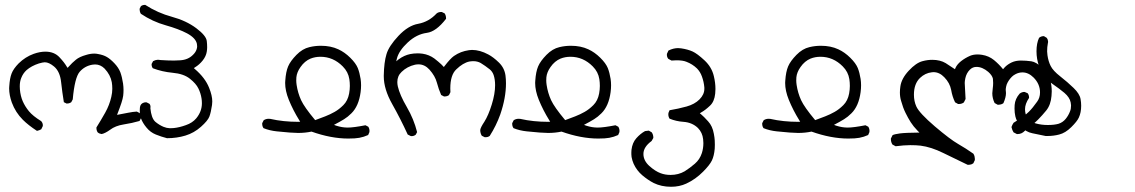

<svg xmlns="http://www.w3.org/2000/svg" viewBox="-20 -439 4540 768"><path d="M543.9 28.8Q543.9 19.5 538.6 13.2L527.3 7.3Q510.7 8.3 494.1 11.7Q477.5 15.1 448.2 20.5Q460 -9.8 465.6 -27.1Q471.2 -44.4 472.7 -55.7Q474.1 -66.9 474.1 -79.1Q474.1 -91.3 472.2 -105Q468.3 -130.9 461.4 -149.9Q454.1 -168.5 438 -185.5Q421.9 -202.6 407.7 -210.9Q394 -219.2 371.6 -223.1Q364.7 -224.6 356.9 -224.6Q341.3 -224.6 324.2 -219.2Q297.9 -211.9 283.7 -200.2Q268.6 -188 254.4 -171.9L250.5 -167.5L247.1 -172.4Q236.8 -189.9 218.3 -209.5Q197.3 -232.4 161.6 -232.4Q139.6 -232.4 114.7 -223.6Q81.1 -211.4 54.7 -185.5Q33.7 -164.1 26.4 -145Q19 -126 17.1 -94.2Q16.6 -90.3 16.6 -85.9Q16.6 -58.6 27.3 -28.8Q42 10.7 71.3 40Q93.3 62 127.9 84.5Q137.2 82.5 145 78.1L150.9 65.9Q151.4 64.5 151.4 62.5Q151.4 52.7 144.5 45.4Q111.3 24.9 95.7 5.9Q80.1 -13.2 71 -33.9Q62 -54.7 59.6 -81.1Q59.1 -87.9 59.1 -93.8Q59.1 -112.8 64.9 -127Q72.3 -146 86.4 -158.7Q105.5 -175.3 135.3 -185.1Q151.9 -189.9 159.2 -189.9Q175.8 -189.9 196.3 -172.9Q220.2 -152.8 224.6 -109.4Q229 -69.3 235.4 -30.3L246.1 -24.9Q247.1 -24.9 248 -24.9Q257.8 -24.9 265.1 -30.3L271 -41.5Q278.8 -128.9 298.8 -151.9Q318.8 -174.8 349.1 -180.2Q355 -181.2 360.4 -181.2Q381.8 -181.2 398.4 -164.6Q421.9 -139.6 427.2 -109.9Q429.2 -98.1 429.2 -83.5Q429.2 -68.8 425.3 -51.8Q418 -19 400.9 11.5Q383.8 42 365.7 70.8Q365.7 71.8 365.7 74Q365.7 76.2 366.2 79.1Q367.2 85.9 371.1 90.8Q377.9 96.2 386.7 97.2Q400.9 94.2 420.4 80.1Q441.4 64 474.6 58.8Q507.8 53.7 538.1 44.9L543.5 34.7Q543.9 31.7 543.9 28.8Z M539.1 2.4Q539.1 20 543.9 34.7Q550.8 53.2 566.4 71.8Q581.5 90.3 603.3 99.1Q625 107.9 647.9 113.8Q687 113.8 721.7 103.3Q756.3 92.8 783.9 68.1Q811.5 43.5 817.6 27.1Q823.7 10.7 828.1 -19Q829.1 -25.4 829.1 -33.2Q829.1 -56.6 816.4 -87.9Q800.8 -127.4 759.8 -162.6L755.4 -166.5L760.3 -169.9Q777.3 -180.2 790.8 -197Q804.2 -213.9 807.1 -232.4Q808.6 -242.2 808.6 -249.5Q808.6 -263.2 807.1 -274.9Q804.7 -296.4 765.1 -326.2Q724.6 -356.4 667.7 -371.8Q610.8 -387.2 561 -419.4Q560.1 -419.4 559.6 -419.4Q549.8 -419.4 543.5 -414.1L538.6 -404.3Q538.6 -402.8 538.6 -400.1Q538.6 -397.5 539.6 -393.1Q540.5 -388.7 543.5 -383.8Q590.3 -352.5 642.6 -337.9Q694.8 -323.2 728 -305.7Q762.7 -287.1 767.6 -263.7Q768.6 -259.3 768.6 -253.4Q768.6 -247.6 766.1 -240.7Q762.2 -229.5 752 -219.7Q732.4 -199.7 700.7 -197.8Q688 -196.8 675.8 -196.8Q651.4 -196.8 623.5 -198.7Q623.5 -198.7 623 -198.7Q617.7 -199.7 615 -199.7Q612.3 -199.7 609.1 -199.7Q606 -199.7 601.3 -198.2Q596.7 -196.8 592.3 -194.3L586.4 -183.1Q586.4 -182.6 586.4 -181.6Q586.4 -172.4 591.3 -166Q628.4 -151.9 670.4 -147.9Q714.8 -144 739.7 -124Q764.2 -104.5 773.4 -85.4Q782.7 -66.9 786.1 -45.4Q787.6 -36.6 787.6 -25.9Q787.6 6.8 765.1 34.2Q749.5 52.7 723.6 61.5Q698.2 70.8 675.3 73.2Q668.9 73.7 665.3 73.7Q661.6 73.7 657.5 73.7Q653.3 73.7 646.7 72.3Q640.1 70.8 634.3 68.4Q617.7 61.5 602.1 48.8L599.6 46.4Q585.4 32.2 581.5 -5.9Q582 -8.8 582 -11.2Q582 -19 577.6 -23.9L565.9 -29.8Q565.4 -29.8 562.3 -29.8Q559.1 -29.8 554.7 -28.3Q541 -23.9 539.6 -8.3Q539.1 -2.9 539.1 2.4Z M1441.9 62Q1394 71.3 1371.1 71.3Q1348.6 71.3 1325.7 64L1315.9 60.5Q1341.8 46.9 1356.4 37.8Q1371.1 28.8 1385.7 14.2Q1415 -14.6 1422.4 -70.3Q1424.3 -84.5 1424.3 -97.7Q1424.3 -110.8 1422.4 -123.5Q1418.5 -148.4 1411.1 -167Q1403.3 -186 1381.1 -208Q1358.9 -230 1333.5 -241.7Q1303.2 -255.9 1263.7 -255.9Q1240.2 -255.9 1217.8 -250.5Q1189.9 -244.1 1165.8 -219.5Q1141.6 -194.8 1132.6 -173.6Q1123.5 -152.3 1121.1 -116.2Q1120.6 -111.8 1120.6 -107.4Q1120.6 -75.7 1135.3 -39.6Q1152.3 2 1176.8 41.5L1180.7 48.3H1172.9Q1112.8 48.3 1061.5 36.6Q1058.1 36.1 1054.7 36.1Q1043.5 36.1 1034.7 42L1028.8 53.7Q1028.8 54.7 1028.8 56.2Q1028.8 66.4 1034.2 73.7Q1058.6 83.5 1086.9 86.4Q1147.9 92.8 1172.4 92.8Q1200.2 92.8 1226.1 87.4Q1304.2 115.2 1373 115.2Q1401.4 115.2 1417 112.3Q1435.5 108.9 1452.6 101.1L1457.5 89.8Q1458 86.9 1458 85Q1458 75.2 1453.1 67.9ZM1166.5 -99.1Q1165 -109.4 1165 -116.7Q1165 -124 1165.5 -129.9Q1167.5 -150.4 1182.1 -170.9Q1198.7 -194.8 1222.2 -204.6Q1240.7 -211.9 1261.7 -211.9Q1313 -211.9 1351.1 -173.3Q1373 -151.4 1377.4 -122.1Q1379.4 -109.4 1379.4 -95.2Q1379.4 -81.1 1376.5 -64.9Q1371.1 -36.1 1353.5 -18.6Q1336.4 -1.5 1318.6 8.5Q1300.8 18.6 1280.8 26.4L1240.7 41.5Q1197.3 -10.3 1184.3 -38.6Q1171.4 -66.9 1166.5 -99.1Z M1921.4 109.9Q1932.6 109.9 1939 104.5Q1964.8 64 1981 19Q2003.9 -47.4 2003.9 -105.5Q2003.9 -122.1 2002 -136.7Q1998 -167 1975.8 -188.7Q1953.6 -210.4 1933.1 -221.2Q1899.4 -239.3 1868.2 -239.3Q1861.8 -239.3 1856 -238.3Q1838.9 -235.8 1824.2 -230.2Q1809.6 -224.6 1795.4 -214.8Q1781.2 -204.6 1758.3 -174.8L1755.4 -170.9Q1749.5 -176.8 1745.6 -181.2Q1734.9 -191.4 1717.3 -205.1Q1696.3 -220.2 1670.9 -224.1Q1659.7 -225.6 1651.4 -225.6Q1634.8 -225.6 1620.6 -222.7Q1596.7 -217.8 1574.7 -201.7L1564.9 -193.8L1567.9 -206.1Q1576.2 -236.8 1611.3 -269.5Q1646.5 -302.2 1687.5 -307.6Q1724.6 -312.5 1764.2 -363.8Q1764.2 -364.7 1764.2 -365.7Q1764.2 -376.5 1758.8 -385.3L1747.1 -391.1Q1746.1 -391.1 1744.6 -391.1Q1733.9 -391.1 1726.6 -385.3Q1695.3 -351.6 1652.8 -343.8Q1612.8 -336.9 1574 -295.7Q1535.2 -254.4 1525.9 -222.2Q1516.1 -189.9 1515.1 -136.7Q1515.1 -135.3 1515.1 -133.8Q1515.1 -82.5 1548.8 -22.7Q1582.5 37.1 1610.8 99.1L1622.6 105Q1624.5 105.5 1626.5 105.5Q1636.2 105.5 1643.1 99.6L1648.4 89.4Q1635.3 37.1 1607.2 -11Q1579.1 -59.1 1571.3 -93.3Q1569.3 -102.5 1569.3 -110.8Q1569.3 -135.3 1586.4 -151.4Q1608.4 -172.9 1640.1 -180.2Q1647.5 -181.6 1654.3 -181.6Q1678.7 -181.6 1697.8 -160.6Q1720.7 -134.8 1727.5 -108.6Q1734.4 -82.5 1744.6 -59.1L1755.9 -53.2Q1756.8 -53.2 1758.3 -53.2Q1768.6 -53.2 1775.9 -58.6L1781.7 -70.3Q1781.2 -78.1 1781.2 -85.4Q1781.2 -139.2 1805.2 -161.6Q1832 -187.5 1857.4 -192.9Q1865.7 -194.3 1873.5 -194.3Q1889.6 -194.3 1902.8 -187Q1920.4 -176.3 1939 -161.6Q1949.7 -152.8 1954.6 -138.7Q1960.4 -121.1 1960.4 -98.1Q1960.4 -64 1947 -20.8Q1933.6 22.5 1917.5 47.9Q1901.9 71.3 1900.9 81.1Q1900.9 93.8 1907.2 104L1918.9 109.9Q1920.4 109.9 1921.4 109.9Z M2441.9 62Q2394 71.3 2371.1 71.3Q2348.6 71.3 2325.7 64L2315.9 60.5Q2341.8 46.9 2356.4 37.8Q2371.1 28.8 2385.7 14.2Q2415 -14.6 2422.4 -70.3Q2424.3 -84.5 2424.3 -97.7Q2424.3 -110.8 2422.4 -123.5Q2418.5 -148.4 2411.1 -167Q2403.3 -186 2381.1 -208Q2358.9 -230 2333.5 -241.7Q2303.2 -255.9 2263.7 -255.9Q2240.2 -255.9 2217.8 -250.5Q2189.9 -244.1 2165.8 -219.5Q2141.6 -194.8 2132.6 -173.6Q2123.5 -152.3 2121.1 -116.2Q2120.6 -111.8 2120.6 -107.4Q2120.6 -75.7 2135.3 -39.6Q2152.3 2 2176.8 41.5L2180.7 48.3H2172.9Q2112.8 48.3 2061.5 36.6Q2058.1 36.1 2054.7 36.1Q2043.5 36.1 2034.7 42L2028.8 53.7Q2028.8 54.7 2028.8 56.2Q2028.8 66.4 2034.2 73.7Q2058.6 83.5 2086.9 86.4Q2147.9 92.8 2172.4 92.8Q2200.2 92.8 2226.1 87.4Q2304.2 115.2 2373 115.2Q2401.4 115.2 2417 112.3Q2435.5 108.9 2452.6 101.1L2457.5 89.8Q2458 86.9 2458 85Q2458 75.2 2453.1 67.9ZM2166.5 -99.1Q2165 -109.4 2165 -116.7Q2165 -124 2165.5 -129.9Q2167.5 -150.4 2182.1 -170.9Q2198.7 -194.8 2222.2 -204.6Q2240.7 -211.9 2261.7 -211.9Q2313 -211.9 2351.1 -173.3Q2373 -151.4 2377.4 -122.1Q2379.4 -109.4 2379.4 -95.2Q2379.4 -81.1 2376.5 -64.9Q2371.1 -36.1 2353.5 -18.6Q2336.4 -1.5 2318.6 8.5Q2300.8 18.6 2280.8 26.4L2240.7 41.5Q2197.3 -10.3 2184.3 -38.6Q2171.4 -66.9 2166.5 -99.1Z M2664.1 308.1Q2697.8 308.1 2725.1 295.4Q2762.2 278.3 2792.5 247.6Q2818.8 221.2 2827.6 202.9Q2836.4 184.6 2838.9 155.8Q2839.4 147.5 2839.4 140.1Q2839.4 132.8 2838.9 122.3Q2838.4 111.8 2835.4 96.2Q2830.1 65.4 2812.5 46.4Q2794.9 26.9 2784.2 18.1L2779.3 14.2L2784.7 10.7Q2801.3 1.5 2819.8 -16.1Q2837.4 -32.2 2840.8 -64.5Q2841.8 -73.7 2841.8 -83Q2841.8 -107.9 2835.4 -134.3Q2827.1 -170.4 2798.1 -197.5Q2769 -224.6 2750 -233.2Q2731 -241.7 2704.6 -245.6Q2698.7 -246.6 2692.4 -246.6Q2673.3 -246.6 2653.8 -236.8L2647.9 -224.1Q2647.5 -222.2 2647.5 -220.2Q2647.5 -210.4 2653.3 -203.6L2666 -196.8Q2676.8 -197.8 2686 -197.8Q2711.4 -197.8 2725.6 -191.9Q2750 -182.6 2768.1 -165Q2781.2 -151.4 2787.6 -133.3Q2795.4 -112.3 2797.4 -88.9Q2797.4 -86.4 2797.4 -84Q2797.4 -61 2778.1 -41.5Q2758.8 -22 2726.1 -12.9Q2693.4 -3.9 2658.2 2L2653.8 12.7Q2653.3 15.6 2653.3 18.6Q2653.3 27.8 2658.2 35.6Q2684.6 46.4 2713.4 48.3Q2749 50.8 2772 73.2Q2789.6 91.3 2792.5 117.7Q2793.5 125.5 2793.5 133.3Q2793.5 153.8 2787.6 172.9Q2779.3 198.7 2759.5 215.8Q2739.7 232.9 2718.8 246.1Q2693.8 260.7 2662.1 260.7Q2640.6 260.7 2622.6 253.9Q2601.1 246.1 2577.6 225.1Q2553.7 203.6 2553.7 176.8Q2553.7 148.9 2586.4 125L2593.3 112.8Q2593.3 112.3 2593.3 111.3Q2593.3 99.6 2586.9 90.3L2575.2 83.5L2560.1 85.4Q2541.5 95.7 2525.4 113.8Q2509.3 131.8 2505.9 160.6Q2505.4 167 2505.4 170.4Q2505.4 173.8 2505.4 178Q2505.4 182.1 2506.3 189Q2508.8 203.1 2514.6 216.3Q2526.9 243.2 2549.3 262.2Q2571.8 281.2 2594.7 293Q2625.5 308.1 2664.1 308.1Z M3441.9 62Q3394 71.3 3371.1 71.3Q3348.6 71.3 3325.7 64L3315.9 60.5Q3341.8 46.9 3356.4 37.8Q3371.1 28.8 3385.7 14.2Q3415 -14.6 3422.4 -70.3Q3424.3 -84.5 3424.3 -97.7Q3424.3 -110.8 3422.4 -123.5Q3418.5 -148.4 3411.1 -167Q3403.3 -186 3381.1 -208Q3358.9 -230 3333.5 -241.7Q3303.2 -255.9 3263.7 -255.9Q3240.2 -255.9 3217.8 -250.5Q3189.9 -244.1 3165.8 -219.5Q3141.6 -194.8 3132.6 -173.6Q3123.5 -152.3 3121.1 -116.2Q3120.6 -111.8 3120.6 -107.4Q3120.6 -75.7 3135.3 -39.6Q3152.3 2 3176.8 41.5L3180.7 48.3H3172.9Q3112.8 48.3 3061.5 36.6Q3058.1 36.1 3054.7 36.1Q3043.5 36.1 3034.7 42L3028.8 53.7Q3028.8 54.7 3028.8 56.2Q3028.8 66.4 3034.2 73.7Q3058.6 83.5 3086.9 86.4Q3147.9 92.8 3172.4 92.8Q3200.2 92.8 3226.1 87.4Q3304.2 115.2 3373 115.2Q3401.4 115.2 3417 112.3Q3435.5 108.9 3452.6 101.1L3457.5 89.8Q3458 86.9 3458 85Q3458 75.2 3453.1 67.9ZM3166.5 -99.1Q3165 -109.4 3165 -116.7Q3165 -124 3165.5 -129.9Q3167.5 -150.4 3182.1 -170.9Q3198.7 -194.8 3222.2 -204.6Q3240.7 -211.9 3261.7 -211.9Q3313 -211.9 3351.1 -173.3Q3373 -151.4 3377.4 -122.1Q3379.4 -109.4 3379.4 -95.2Q3379.4 -81.1 3376.5 -64.9Q3371.1 -36.1 3353.5 -18.6Q3336.4 -1.5 3318.6 8.5Q3300.8 18.6 3280.8 26.4L3240.7 41.5Q3197.3 -10.3 3184.3 -38.6Q3171.4 -66.9 3166.5 -99.1Z M3562.5 146Q3596.7 141.6 3620.8 141.6Q3645 141.6 3662.1 143.6Q3704.6 148.9 3753.4 173.1Q3802.2 197.3 3850.6 220.2Q3852.1 220.2 3854.2 220.2Q3856.4 220.2 3859.9 219.7Q3867.7 218.8 3873.5 213.9L3879.4 201.2Q3879.4 199.7 3879.4 196Q3879.4 192.4 3878.2 186.8Q3877 181.2 3873.5 175.8Q3843.8 154.8 3812.3 136.7Q3780.8 118.7 3719.2 66.4Q3657.7 13.7 3645.5 -12.7Q3635.7 -34.2 3635.7 -60.1Q3635.7 -104 3660.2 -127.4Q3680.7 -147 3707.5 -149.9Q3710.9 -150.4 3713.9 -150.4Q3737.8 -150.4 3757.3 -129.9Q3779.3 -107.4 3784.7 -79.1Q3789.1 -52.7 3800.3 -29.8L3812.5 -22.9Q3814 -22.9 3814.9 -22.9Q3827.1 -22.9 3835.4 -29.3L3842.3 -43Q3841.3 -67.9 3840.1 -84Q3838.9 -100.1 3838.9 -107.2Q3838.9 -114.3 3841.3 -126Q3845.7 -146.5 3859.4 -160.2Q3870.6 -171.4 3885.7 -171.4Q3909.7 -171.4 3933.1 -151.4Q3948.7 -137.7 3951.7 -124Q3952.6 -117.7 3952.6 -107.2Q3952.6 -96.7 3950.9 -84.5Q3949.2 -72.3 3949.2 -65.9Q3949.2 -45.9 3958.5 -26.9L3970.7 -20Q3972.2 -20 3975.3 -20Q3978.5 -20 3983.9 -21.5Q3989.3 -22.9 3993.7 -26.4Q4003.9 -49.8 4003.9 -66.4Q4003.9 -70.3 4003.4 -73.7Q4002.9 -77.1 4002.9 -79.3Q4002.9 -81.5 4003.2 -84.5Q4003.4 -87.4 4004.4 -92Q4005.4 -96.7 4006.8 -101.1Q4010.7 -110.8 4016.1 -118.4Q4021.5 -126 4027.6 -132.1Q4033.7 -138.2 4042.5 -142.6Q4055.7 -149.4 4069.8 -149.4Q4093.8 -149.4 4114.3 -128.9Q4140.1 -103 4140.1 -69.3Q4140.1 -47.9 4128.4 -32.2Q4110.4 -6.8 4095.9 7.6Q4081.5 22 4066.2 31.7Q4050.8 41.5 4034.2 52.2Q4028.8 60.5 4025.9 69.3Q4028.8 82 4034.2 90.3L4047.4 97.2Q4048.8 97.2 4050.8 97.2Q4066.9 97.2 4079.1 84.5Q4115.7 56.2 4132.6 39.1Q4149.4 22 4165 2.9Q4183.1 -19.5 4186 -55.2Q4187 -64.5 4187 -73.2Q4187 -98.6 4180.7 -118.2Q4172.9 -145 4148.9 -168Q4125 -190.9 4105.5 -193.8Q4084.5 -196.8 4063.5 -196.8Q4043 -196.8 4027.1 -189.5Q4011.2 -182.1 4000 -170.9L3995.6 -166L3992.2 -162.1Q3975.6 -182.6 3955.6 -199Q3935.5 -215.3 3908.2 -219.7Q3898.9 -221.2 3890.1 -221.2Q3873.5 -221.2 3860.4 -215.8Q3840.3 -207 3824.2 -194.3Q3808.1 -181.6 3801.8 -167L3799.8 -162.1Q3779.8 -175.8 3762.7 -186.5Q3740.7 -199.7 3709 -199.7Q3689.9 -199.7 3669.9 -194.3Q3644 -187.5 3615 -156.2Q3585.9 -125 3581.5 -93.3Q3579.6 -80.6 3579.6 -69.3Q3579.6 -50.8 3584.5 -35.2Q3591.8 -8.3 3602.1 12.5Q3612.3 33.2 3622.8 49.8Q3633.3 66.4 3650.4 84L3657.7 91.3Q3601.6 91.8 3579.6 94.7Q3557.6 97.7 3550.3 101.6L3543.5 115.2Q3543.5 116.2 3543.5 117.2Q3543.5 129.4 3549.8 139.2Z M4038.1 -4.9Q4038.1 12.2 4041.5 26.9Q4045.9 46.9 4064.9 67.9Q4083.5 88.9 4109.4 94Q4135.3 99.1 4162.6 105Q4166 105 4169.4 105Q4194.3 105 4216.8 99.1Q4241.7 92.8 4265.1 69.6Q4288.6 46.4 4295.4 31.2Q4304.7 11.2 4304.7 -16.1Q4304.7 -29.3 4302.2 -43Q4298.8 -63.5 4274.4 -87.2Q4250 -110.8 4221.2 -133.3Q4191.9 -156.2 4182.6 -175.3Q4173.3 -193.8 4169.9 -217.8Q4168.5 -227.5 4168.5 -233.4Q4168.5 -251.5 4171.4 -265.6Q4172.4 -269 4172.4 -271Q4172.4 -272.9 4171.9 -275.4Q4171.4 -281.7 4167 -287.6L4155.8 -294.4Q4155.3 -294.4 4154.8 -294.4Q4144 -294.4 4136.2 -287.6Q4126 -266.1 4126 -233.9Q4126 -202.6 4136.2 -174.3Q4146.5 -147 4160.6 -129.9Q4172.4 -115.7 4189 -104Q4217.3 -84.5 4237.8 -67.4Q4258.8 -49.3 4262.7 -29.3Q4264.2 -22 4264.2 -17.6Q4264.2 -3.4 4260.3 5.9Q4253.9 22.9 4242.7 36.6Q4231 50.8 4213.9 56.2Q4196.8 61 4171.1 61Q4145.5 61 4123 54.7Q4098.6 47.9 4088.9 31.7Q4080.1 16.6 4080.1 -2.4Q4080.1 -23.4 4096.2 -47.4Q4096.2 -48.3 4096.2 -48.8Q4096.2 -58.6 4090.8 -65.9L4079.6 -70.8Q4078.1 -71.3 4076.7 -71.3Q4075.2 -71.3 4073.2 -71Q4071.3 -70.8 4068.4 -69.8Q4063.5 -68.4 4058.6 -64.5Q4040.5 -43.9 4038.6 -19Q4038.1 -11.7 4038.1 -4.9Z"/></svg>

Font: Bakudai
Style: Light
Weight: 300
Version: Version 1.48